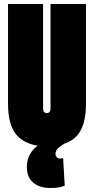

<svg xmlns="http://www.w3.org/2000/svg" viewBox="-20 -720 469 958"><path d="M20 -204V-700H195V-179Q195 -156 213 -156Q224 -156 228 -162Q232 -168 232 -179V-700H409V-204Q409 -87 360 -38.5Q311 10 213 10Q120 10 70 -38.5Q20 -87 20 -204ZM233 218Q177 218 145.5 191Q114 164 114 114Q114 69 139 35.5Q164 2 205 -12L299 -2Q275 13 266 23.5Q257 34 257 48Q257 58 263.5 64.5Q270 71 280 71Q289 71 295 69L303 206Q290 212 273.5 215Q257 218 233 218Z"/></svg>

Font: Georama ExtraCondensed Black
Style: Regular
Weight: 900
Width: 2
Designer: Jean-Baptiste Levee
Foundry: Production Type
Version: Version 1.000